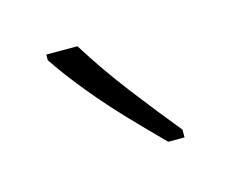

<svg xmlns="http://www.w3.org/2000/svg" viewBox="-41 -816 315 262"><g transform="rotate(-15 116.5 -685.0)"><path d="M84 -764Q109 -724 137.5 -687Q166 -650 193 -617V-606H170Q151 -625 126.5 -650.5Q102 -676 79 -704Q56 -732 40 -756V-764Z"/></g></svg>

Font: Noto Sans Myanmar UI ExtraCondensed ExtraLight
Style: Regular
Weight: 200
Width: 2
Designer: Monotype Design Team
Foundry: Monotype Imaging Inc.
Version: Version 2.103; ttfautohint (v1.8.4.7-5d5b)